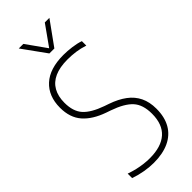

<svg xmlns="http://www.w3.org/2000/svg" viewBox="-302 -986 1037 1037"><g transform="rotate(-45 216.5 -467.5)"><path d="M182 9Q150.5 9 113.5 2.8Q76.5 -3.5 41 -16V-50Q67 -41 91.5 -35.2Q116 -29.5 139.2 -26.8Q162.5 -24 185 -24Q272 -24 317.5 -64.5Q363 -105 363 -186Q363 -255 329.2 -292Q295.5 -329 218 -356L192 -365Q115 -392 74.5 -438.2Q34 -484.5 34 -560Q34 -648.5 89 -698.8Q144 -749 249 -749Q278.5 -749 312.5 -744.5Q346.5 -740 372 -731V-697Q340 -707.5 309.2 -711.8Q278.5 -716 247 -716Q187.5 -716 148.2 -698.2Q109 -680.5 89.5 -646Q70 -611.5 70 -562Q70 -496 102.5 -459.8Q135 -423.5 210 -397L236 -388Q289.5 -369.5 325.8 -342.5Q362 -315.5 380.5 -277.5Q399 -239.5 399 -188Q399 -124.5 373.8 -80.5Q348.5 -36.5 300 -13.8Q251.5 9 182 9ZM201 -808 103 -944H138L224 -823H216L302 -944H337L239 -808Z"/></g></svg>

Font: Encode Sans Condensed Thin
Style: Regular
Weight: 100
Width: 3
Designer: Multiple Designers
Foundry: Impallari Type
Version: Version 3.002